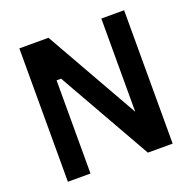

<svg xmlns="http://www.w3.org/2000/svg" viewBox="-129 -867 998 997"><g transform="rotate(-20 369.5 -368.5)"><path d="M80 0V-737H241L533 -222V-737H659V0H522L230 -515H205V0Z"/></g></svg>

Font: Tomorrow Medium
Style: Regular
Weight: 500
Designer: Tony de Marco, Monica Rizzolli
Foundry: Just in Type
Version: Version 2.002